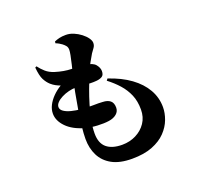

<svg xmlns="http://www.w3.org/2000/svg" viewBox="-148 -989 1296 1231"><g transform="rotate(-20 500.0 -373.0)"><path d="M551 73Q467 73 414.5 44Q362 15 337 -35Q312 -85 312 -148Q312 -183 317.5 -234Q323 -285 332.5 -342Q342 -399 352 -451.5Q362 -504 371 -540Q384 -591 392.5 -627Q401 -663 405.5 -686.5Q410 -710 410 -722Q410 -739 401.5 -749.5Q393 -760 381 -769Q373 -775 362.5 -781Q352 -787 341 -791L342 -803Q358 -810 376.5 -814.5Q395 -819 421 -819Q448 -819 474 -808Q500 -797 522 -780Q544 -763 557 -744.5Q570 -726 570 -711Q570 -692 559 -678Q548 -664 539 -650Q526 -628 510 -599.5Q494 -571 474 -521Q460 -486 443.5 -441.5Q427 -397 412.5 -348.5Q398 -300 388.5 -252Q379 -204 379 -161Q379 -95 416 -64Q453 -33 522 -33Q573 -33 616 -54.5Q659 -76 685 -114.5Q711 -153 711 -205Q711 -262 692.5 -305.5Q674 -349 642 -385Q610 -421 568 -453L577 -465Q664 -436 724.5 -392Q785 -348 817 -292Q849 -236 849 -171Q849 -131 833 -88Q817 -45 782 -8.5Q747 28 690 50.5Q633 73 551 73ZM493 -206Q459 -201 414 -203.5Q369 -206 331 -216Q254 -238 212.5 -281Q171 -324 171 -372Q171 -401 185 -428.5Q199 -456 223.5 -481Q248 -506 280 -525Q264 -531 249 -539Q234 -547 219 -560Q199 -578 185 -605Q171 -632 166 -689L176 -694Q193 -671 215.5 -651Q238 -631 273 -620Q331 -602 382 -601Q433 -600 476 -595Q523 -590 541.5 -567.5Q560 -545 560 -522Q560 -496 545 -486.5Q530 -477 506 -475Q485 -473 461.5 -474Q438 -475 414.5 -477.5Q391 -480 368 -480Q343 -480 317 -473.5Q291 -467 268.5 -455.5Q246 -444 232.5 -429.5Q219 -415 219 -400Q219 -382 238 -369Q257 -356 287 -348.5Q317 -341 350 -338Q394 -334 433 -335Q472 -336 497 -334Q530 -333 548 -318Q566 -303 566 -271Q566 -245 546 -228Q526 -211 493 -206Z"/></g></svg>

Font: Noto Serif JP Black
Style: Regular
Weight: 900
Designer: Ryoko NISHIZUKA 西塚涼子 (kana & ideographs); Frank Grießhammer (Latin, Greek & Cyrillic); Wenlong ZHANG 张文龙 (bopomofo); San
Foundry: Adobe
Version: Version 2.003-H1;hotconv 1.1.1;makeotfexe 2.6.0